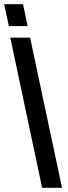

<svg xmlns="http://www.w3.org/2000/svg" viewBox="-45 -893 324 913"><path d="M98.1 -713.9 250 0H155.3L3.9 -713.9ZM64.5 -873 86.4 -769H-2.9L-25.4 -873Z"/></svg>

Font: XB Khoramshahr
Style: Oblique
Weight: 400
Italic angle: 12°
Designer: Behnam
Foundry: Irmug
Version: Version 8.005 2009